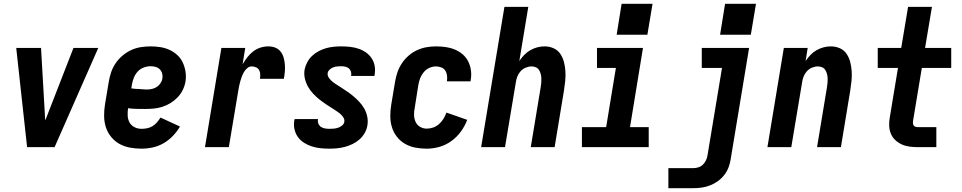

<svg xmlns="http://www.w3.org/2000/svg" viewBox="-20 -771 5040 1006"><path d="M122 0 103 -173 65 -520H195L215 -173Q215 -165 215.5 -156.5Q216 -148 217 -140Q220 -148 223.5 -156.5Q227 -165 230 -173L365 -520H495L266 0Z M722 8Q691 8 661 2.5Q631 -3 606 -17Q581 -31 562.5 -53.5Q544 -76 535 -103.5Q526 -131 525.5 -162Q525 -193 530 -223L550 -343Q554 -368 562.5 -393Q571 -418 586.5 -440.5Q602 -463 623 -480.5Q644 -498 668 -509Q692 -520 718 -524Q744 -528 769 -528Q795 -528 820.5 -524Q846 -520 868.5 -509.5Q891 -499 909 -482.5Q927 -466 937.5 -443.5Q948 -421 952 -395.5Q956 -370 952 -344Q948 -321 937.5 -299.5Q927 -278 910 -260.5Q893 -243 872.5 -230.5Q852 -218 829.5 -211Q807 -204 784 -202Q761 -200 739 -200Q717 -200 694.5 -200.5Q672 -201 651 -204Q648 -184 649 -164.5Q650 -145 659 -129Q668 -113 685 -104.5Q702 -96 722 -96Q736 -96 751 -99Q766 -102 779 -110Q792 -118 802.5 -130Q813 -142 821 -155L923 -108Q908 -82 886 -59Q864 -36 837 -20.5Q810 -5 780.5 1.5Q751 8 722 8ZM750 -302Q763 -302 776.5 -305Q790 -308 801.5 -315.5Q813 -323 821 -335Q829 -347 831 -360Q833 -374 829.5 -386.5Q826 -399 817 -408Q808 -417 795 -420.5Q782 -424 769 -424Q751 -424 732.5 -417Q714 -410 701 -395.5Q688 -381 681 -363Q674 -345 671 -327L668 -308Q678 -306 688.5 -305.5Q699 -305 709 -304.5Q719 -304 729.5 -303Q740 -302 750 -302Z M1054 0 1140 -520H1265L1251 -434Q1262 -453 1275.5 -470.5Q1289 -488 1306.5 -501.5Q1324 -515 1344.5 -521.5Q1365 -528 1386 -528Q1405 -528 1422 -521.5Q1439 -515 1450 -501Q1461 -487 1466 -469.5Q1471 -452 1472.5 -433.5Q1474 -415 1472.5 -396Q1471 -377 1467 -358H1342Q1344 -370 1343.5 -382Q1343 -394 1337.5 -404Q1332 -414 1321 -418.5Q1310 -423 1298 -423Q1286 -423 1275.5 -414Q1265 -405 1258.5 -394Q1252 -383 1247.5 -371Q1243 -359 1239.5 -347Q1236 -335 1233.5 -323Q1231 -311 1229 -299L1179 0Z M1706 8Q1682 8 1658.5 5.5Q1635 3 1613.5 -4Q1592 -11 1573 -23Q1554 -35 1541 -53Q1528 -71 1523 -93.5Q1518 -116 1522 -140Q1523 -142 1523 -144Q1523 -146 1524 -147H1646Q1646 -147 1646 -146.5Q1646 -146 1646 -145Q1644 -133 1648.5 -122.5Q1653 -112 1662 -106Q1671 -100 1682.5 -98Q1694 -96 1706 -96Q1717 -96 1728.5 -97Q1740 -98 1751 -101.5Q1762 -105 1772 -113Q1782 -121 1784 -132Q1786 -144 1780 -154Q1774 -164 1765.5 -172Q1757 -180 1747.5 -186Q1738 -192 1728 -199Q1709 -211 1690 -223.5Q1671 -236 1653.5 -250Q1636 -264 1620.5 -280.5Q1605 -297 1594 -316.5Q1583 -336 1577.5 -359Q1572 -382 1576 -407Q1580 -426 1590 -445Q1600 -464 1615.5 -478.5Q1631 -493 1650 -503Q1669 -513 1688.5 -518.5Q1708 -524 1728 -526Q1748 -528 1768 -528Q1791 -528 1814 -525.5Q1837 -523 1858 -516Q1879 -509 1897 -496.5Q1915 -484 1927 -466Q1939 -448 1943 -426Q1947 -404 1943 -380Q1943 -378 1942.5 -376.5Q1942 -375 1942 -373H1819Q1819 -374 1819.5 -374.5Q1820 -375 1820 -375Q1822 -386 1818.5 -396.5Q1815 -407 1807.5 -413Q1800 -419 1789.5 -421.5Q1779 -424 1768 -424Q1758 -424 1747.5 -423Q1737 -422 1727 -418.5Q1717 -415 1708 -407Q1699 -399 1697 -389Q1695 -376 1701.5 -366Q1708 -356 1716.5 -348Q1725 -340 1735 -333.5Q1745 -327 1754 -321L1756 -320Q1774 -308 1793 -295.5Q1812 -283 1829 -269Q1846 -255 1861.5 -238.5Q1877 -222 1888 -203Q1899 -184 1904 -161Q1909 -138 1905 -114Q1902 -94 1891 -74.5Q1880 -55 1863.5 -40.5Q1847 -26 1827.5 -16.5Q1808 -7 1787.5 -1.5Q1767 4 1746.5 6Q1726 8 1706 8Z M2216 8Q2186 8 2156.5 2.5Q2127 -3 2102 -17.5Q2077 -32 2059.5 -54.5Q2042 -77 2033.5 -104.5Q2025 -132 2025 -162.5Q2025 -193 2030 -223L2050 -343Q2054 -368 2062.5 -392.5Q2071 -417 2085.5 -439Q2100 -461 2120.5 -479Q2141 -497 2165 -508Q2189 -519 2214 -523.5Q2239 -528 2264 -528Q2290 -528 2315 -524.5Q2340 -521 2363 -511.5Q2386 -502 2404 -486.5Q2422 -471 2433 -449.5Q2444 -428 2447.5 -402.5Q2451 -377 2446 -351Q2446 -350 2446 -348Q2446 -346 2445 -345H2321Q2321 -345 2321.5 -346Q2322 -347 2322 -348Q2324 -362 2322 -376.5Q2320 -391 2312.5 -402Q2305 -413 2291.5 -418Q2278 -423 2264 -423Q2246 -423 2229 -415Q2212 -407 2200 -392.5Q2188 -378 2181.5 -361Q2175 -344 2172 -326L2153 -206Q2149 -187 2149.5 -168Q2150 -149 2157.5 -132.5Q2165 -116 2181 -106.5Q2197 -97 2216 -97Q2233 -97 2250 -103Q2267 -109 2280.5 -121Q2294 -133 2303.5 -148.5Q2313 -164 2319 -181L2334 -176L2428 -143Q2416 -111 2395 -82Q2374 -53 2345 -32Q2316 -11 2282.5 -1.5Q2249 8 2216 8Z M2501 0 2623 -735H2748L2701 -451Q2712 -468 2726.5 -483Q2741 -498 2758.5 -508Q2776 -518 2795 -523Q2814 -528 2833 -528Q2859 -528 2881 -518Q2903 -508 2916 -488.5Q2929 -469 2935 -445.5Q2941 -422 2942.5 -397Q2944 -372 2941.5 -347Q2939 -322 2935 -297L2886 0H2761L2813 -314Q2815 -326 2816 -338Q2817 -350 2816.5 -361.5Q2816 -373 2813 -384Q2810 -395 2804 -404.5Q2798 -414 2787.5 -418.5Q2777 -423 2765 -423Q2750 -423 2734.5 -416.5Q2719 -410 2708 -398Q2697 -386 2691 -371Q2685 -356 2683 -341L2626 0Z M3029 0V-105H3156L3207 -415H3108V-520H3349L3281 -105H3379V0ZM3211 -589 3237 -751H3399L3372 -589Z M3482 215V110H3612Q3625 110 3638.5 106Q3652 102 3662.5 92Q3673 82 3679 69Q3685 56 3687 43L3763 -415H3657V-520H3905L3809 60Q3806 82 3798 104Q3790 126 3775.5 145Q3761 164 3741.5 178Q3722 192 3700 200.5Q3678 209 3656 212Q3634 215 3612 215ZM3753 -589 3779 -751H3941L3914 -589Z M4001 0 4087 -520H4212L4201 -451Q4212 -468 4226.5 -483Q4241 -498 4258.5 -508Q4276 -518 4295 -523Q4314 -528 4333 -528Q4359 -528 4381 -518Q4403 -508 4416 -488.5Q4429 -469 4435 -445.5Q4441 -422 4442.5 -397Q4444 -372 4441.5 -347Q4439 -322 4435 -297L4386 0H4261L4313 -314Q4315 -326 4316 -338Q4317 -350 4316.5 -361.5Q4316 -373 4313 -384Q4310 -395 4304 -404.5Q4298 -414 4287.5 -418.5Q4277 -423 4265 -423Q4250 -423 4234.5 -416.5Q4219 -410 4208 -398Q4197 -386 4191 -371Q4185 -356 4183 -341L4126 0Z M4788 0Q4766 0 4744.5 -3Q4723 -6 4704.5 -14.5Q4686 -23 4671 -37Q4656 -51 4648 -70Q4640 -89 4639 -111Q4638 -133 4642 -155L4685 -415H4579V-520H4702L4738 -735H4863L4827 -520H4964V-415H4810L4764 -138Q4763 -131 4763.5 -125Q4764 -119 4767 -114Q4770 -109 4776 -107Q4782 -105 4788 -105H4886V0Z"/></svg>

Font: Iosevka SS04 Extrabold
Style: Italic
Weight: 800
Italic angle: -9°
Monospace: yes
Designer: Belleve Invis
Foundry: Belleve Invis
Version: Version 19.0.0; ttfautohint (v1.8.4)